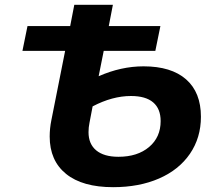

<svg xmlns="http://www.w3.org/2000/svg" viewBox="-20 -762 887 796"><path d="M813 -278Q813 -191 767.5 -124.5Q722 -58 639.5 -22Q557 14 449 14Q322 14 254 -41Q186 -96 186 -196Q186 -230 193 -264L250 -551H73L94 -654H271L288 -742H448L431 -654H645L624 -551H410L389 -446Q482 -487 575 -487Q690 -487 751.5 -433Q813 -379 813 -278ZM646 -260Q646 -311 615 -337.5Q584 -364 523 -364Q446 -364 364 -321L351 -253Q347 -234 347 -214Q347 -165 379 -138.5Q411 -112 471 -112Q550 -112 598 -152.5Q646 -193 646 -260Z"/></svg>

Font: Montserrat Alternates
Style: Bold Italic
Weight: 700
Italic angle: -11.3°
Designer: Julieta Ulanovsky
Foundry: Julieta Ulanovsky
Version: Version 7.200